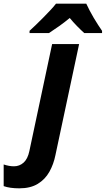

<svg xmlns="http://www.w3.org/2000/svg" viewBox="-148 -786 576 1046"><path d="M-43 240Q-94 240 -128 228V110Q-98 120 -72 120Q-42 120 -19.5 100Q3 80 12 37L136 -546H283L154 59Q144 109 121 150Q98 191 58 215.5Q18 240 -43 240ZM13 -618Q27 -631 47 -650Q67 -669 87 -689.5Q107 -710 126 -730Q145 -750 157 -766H322Q330 -748 340.5 -728.5Q351 -709 362.5 -689Q374 -669 386 -651Q398 -633 408 -618V-606H311Q294 -621 271.5 -644Q249 -667 232 -688Q203 -664 175.5 -644.5Q148 -625 119 -606H13Z"/></svg>

Font: BC Sans
Style: Bold Italic
Weight: 700
Italic angle: -12°
Designer: Monotype Design Team
Province of B.C.
Foundry: Monotype Imaging Inc.
Version: Version 2.000;GOOG;noto-source:20170915:90ef993387c0